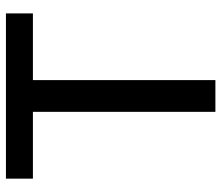

<svg xmlns="http://www.w3.org/2000/svg" viewBox="-69 -669 738 640"><g transform="rotate(-90 300.0 -349.0)"><path d="M575.3 -608.3V-698.2H24.5V-608.3H247.2V0H353V-608.3Z"/></g></svg>

Font: Margiela Mono Medium
Style: Regular
Weight: 500
Designer: Mike Abbink, Paul van der Laan, Pieter van Rosmalen
Foundry: Bold Monday
Version: Version 2.003 2021